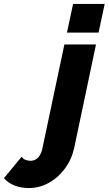

<svg xmlns="http://www.w3.org/2000/svg" viewBox="-220 -750 550 972"><path d="M-75 202Q-113 202 -145.5 189.5Q-178 177 -200 152L-110 43Q-104 54 -91.5 59Q-79 64 -66 64Q-52 64 -40 57.5Q-28 51 -19.5 38Q-11 25 -7 9L106 -525H266L156 -3Q143 57 108.5 103.5Q74 150 26.5 176Q-21 202 -75 202ZM150 -730H310L279 -585H119Z"/></svg>

Font: Raleway Thin ExtraBold
Style: Italic
Weight: 800
Italic angle: -12°
Version: Version 4.026